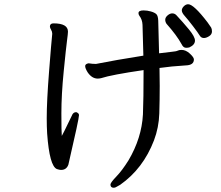

<svg xmlns="http://www.w3.org/2000/svg" viewBox="-20 -815 1040 904"><path d="M268 -15Q262 -15 257 -16.5Q252 -18 248 -19Q213 -33 202 -186Q200 -218 200 -258Q200 -338 211 -478.5Q222 -619 226 -656Q226 -666 220.5 -675Q215 -684 215 -690Q215 -705 232 -705Q300 -705 300 -666Q300 -657 295.5 -623.5Q291 -590 280 -479.5Q269 -369 269 -281Q269 -193 271 -175Q284 -199 299.5 -232Q315 -265 318 -270Q324 -287 339 -287Q352 -282 352 -273Q352 -256 302 -40Q293 -15 268 -15ZM856 -590Q843 -590 835 -607Q812 -649 764 -703Q758 -712 758 -722Q758 -733 769 -742.5Q780 -752 791 -752Q802 -752 810 -744Q841 -711 869.5 -676.5Q898 -642 898 -624Q898 -604 872 -592Q866 -590 856 -590ZM516 69Q500 69 500 54Q500 45 527.5 16.5Q555 -12 585 -60Q647 -165 653 -276Q656 -347 656 -485Q505 -463 456 -447Q448 -445 440 -445Q413 -445 393 -474Q381 -493 381 -504Q381 -514 397 -517Q415 -514 432 -514Q522 -532 655 -553Q652 -673 651 -698Q650 -723 636 -741Q632 -747 632 -753Q632 -766 656 -766Q673 -766 690.5 -761Q708 -756 716 -748.5Q724 -741 725 -718L729 -564Q765 -569 787.5 -571Q810 -573 816.5 -576.5Q823 -580 835 -580Q855 -580 874 -562.5Q893 -545 893 -535Q893 -508 854 -507Q787 -503 731 -495L732 -410Q732 -346 730 -280.5Q728 -215 705 -154Q654 -21 546 55Q536 60 529 64.5Q522 69 516 69ZM940 -636Q927 -636 920 -648Q913 -660 888.5 -692Q864 -724 850 -739.5Q836 -755 836 -766Q836 -776 845.5 -785.5Q855 -795 866 -795Q892 -795 957 -710Q970 -692 974 -685.5Q978 -679 978 -667Q978 -653 964.5 -644.5Q951 -636 940 -636Z"/></svg>

Font: LXGW WenKai Lite
Style: Bold
Weight: 700
Designer: LXGW / Fontworks Inc.
Foundry: LXGW / Fontworks Inc.
Version: Version 1.330;April 28, 2024